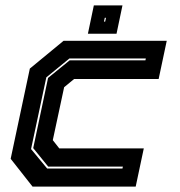

<svg xmlns="http://www.w3.org/2000/svg" viewBox="-20 -691 665 711"><path d="M100.5 0 19.5 -103 90.5 -437 215.5 -540H597.5L567.5 -398.5H254.5L217.5 -368L175.5 -172L199.5 -141.5H512.5L482.5 0ZM154.5 -67H433.5L435 -74H158.5L103 -142.5L158 -402.5L238 -467.5H518.5L520 -474.5H237L151.5 -404.5L95 -139ZM305.5 -566 327.5 -671H433.5L411.5 -566ZM365 -611H369.5L372.5 -625H368Z"/></svg>

Font: Tourney ExtraBold
Style: Italic
Weight: 800
Italic angle: -12°
Version: Version 1.015